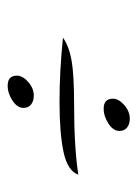

<svg xmlns="http://www.w3.org/2000/svg" viewBox="51 -399 358 500"><g transform="rotate(-90 230.0 -149.0)"><path d="M199 -267Q199 -283 218 -295.5Q237 -308 257 -308Q283 -308 283 -284Q283 -269 266.5 -254.5Q250 -240 231 -240Q217 -240 208 -247Q199 -254 199 -267ZM214 -173Q295 -173 382 -164Q359 -148 322 -141.5Q285 -135 206 -135Q96 -135 25 -124Q35 -152 84 -162.5Q133 -173 214 -173ZM139 -17Q139 -33 158 -45.5Q177 -58 197 -58Q223 -58 223 -34Q223 -19 206.5 -4.5Q190 10 171 10Q157 10 148 3Q139 -4 139 -17Z"/></g></svg>

Font: Dancing Script
Style: Regular
Weight: 400
Designer: Pablo Impallari
Foundry: Pablo Impallari
Version: Version 2.000